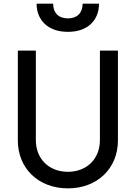

<svg xmlns="http://www.w3.org/2000/svg" viewBox="-20 -1023 746 1055"><path d="M353 12C516 12 628 -99 628 -251V-745H529V-253C529 -150 457 -79 353 -79C249 -79 177 -150 177 -253V-745H78V-251C78 -99 190 12 353 12ZM181 -1003C181 -917 239 -848 353 -848C466 -848 524 -915 524 -1003H434C434 -952 404 -922 353 -922C302 -922 272 -952 272 -1003Z"/></svg>

Font: Mluvka Medium
Style: Regular
Weight: 500
Designer: Modified by Jiří Krblich, Original typeface by Gumpita Rahayu
Foundry: Gumpita Rahayu & Jiří Krblich
Version: Version 2.000;Glyphs 3.1.1 (3134)